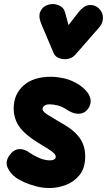

<svg xmlns="http://www.w3.org/2000/svg" viewBox="-20 -938 539 968"><path d="M230 10Q195 10 161.8 1.2Q128.5 -7.5 102 -19.5Q75.5 -31.5 60.5 -42Q30.5 -64.5 18 -93.8Q5.5 -123 27 -154Q48.5 -184.5 76.2 -186.2Q104 -188 132.5 -166Q145 -156.5 174.5 -143Q204 -129.5 232.5 -129.5Q244 -129.5 252.5 -133.8Q261 -138 261 -147.5Q261 -153 257.5 -159Q254 -165 239.8 -175.8Q225.5 -186.5 192 -206Q110.5 -254 79.8 -296Q49 -338 49 -391Q49 -463 98.8 -507Q148.5 -551 236.5 -551Q267.5 -551 305 -542.5Q342.5 -534 380.5 -509.5Q420.5 -482 432.5 -450.8Q444.5 -419.5 425 -391Q407.5 -366 378 -364.5Q348.5 -363 313 -387.5Q294.5 -400 272 -406Q249.5 -412 230 -412Q213 -412 203.8 -405Q194.5 -398 194.5 -388Q194.5 -375.5 221.5 -358.8Q248.5 -342 280.5 -323Q307.5 -308.5 330.8 -292Q354 -275.5 371.8 -255.2Q389.5 -235 399.5 -209Q409.5 -183 409.5 -150Q409.5 -91 381.5 -56Q353.5 -21 312 -5.5Q270.5 10 230 10ZM308.5 -639.5Q291.5 -639.5 274.8 -646Q258 -652.5 249.5 -672.5L188.5 -816.5Q172 -855.5 183.8 -880.8Q195.5 -906 222.5 -914Q249.5 -922.5 275.8 -911.5Q302 -900.5 308.5 -874L325.5 -811.5L376 -876.5Q402 -909.5 429 -912.5Q456 -915.5 477.5 -896.5Q498.5 -877 499 -849.5Q499.5 -822 481 -801L361 -663.5Q350 -651 336.2 -645.2Q322.5 -639.5 308.5 -639.5Z"/></svg>

Font: Edu SA Hand
Style: Regular
Weight: 400
Designer: Tina and Corey Anderson, Eben Sorkin, Mirko Velimirovic
Foundry: Google for Education
Version: Version 2.000